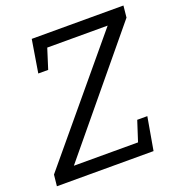

<svg xmlns="http://www.w3.org/2000/svg" viewBox="-127 -805 850 911"><g transform="rotate(-20 298.0 -349.0)"><path d="M596 -698 590 -639 115 -64H439L472 -166H523L494 0H6L12 -57L493 -634H188L156 -533H106L133 -698Z"/></g></svg>

Font: Bitter Pro
Style: Italic
Weight: 400
Italic angle: -9°
Designer: Sol Matas, and Bitter project Authors
Foundry: Sol Matas
Version: Version 1.010